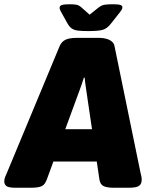

<svg xmlns="http://www.w3.org/2000/svg" viewBox="-60 -880 693 902"><path d="M13 2Q-20 2 -30 -6Q-40 -14 -40 -28Q-40 -38 -35.5 -49.5Q-31 -61 -25 -74L220 -663Q227 -679 238.5 -687.5Q250 -696 265.5 -699Q281 -702 297 -702H409Q426 -702 441 -697.5Q456 -693 466 -684.5Q476 -676 478 -663L599 -74Q602 -61 604.5 -49.5Q607 -38 605 -28Q604 -14 591.5 -6Q579 2 545 2H474Q445 2 428 -5Q411 -12 407 -37L346 -451Q344 -467 341.5 -483Q339 -499 338 -515H334Q329 -499 323.5 -483Q318 -467 312 -451L160 -37Q151 -12 135 -5Q119 2 86 2ZM129 -121V-273H471V-121ZM471 -860Q497 -860 506 -856.5Q515 -853 515 -845Q515 -840 512 -835Q509 -830 503 -822L462 -770Q443 -745 421.5 -739.5Q400 -734 356 -734Q327 -734 308 -736Q289 -738 277.5 -746Q266 -754 257 -770L228 -822Q224 -829 222 -834Q220 -839 220 -843Q220 -853 231 -856.5Q242 -860 267 -860Q289 -860 300.5 -857.5Q312 -855 325 -843L361 -811L401 -843Q417 -856 433 -858Q449 -860 471 -860Z"/></svg>

Font: Asap Black
Style: Italic
Weight: 900
Italic angle: -6°
Designer: Pablo Cosgaya
Foundry: Omnibus-Type
Version: Version 3.001